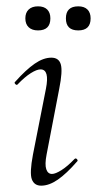

<svg xmlns="http://www.w3.org/2000/svg" viewBox="-20 -577 306 606"><path d="M110 9Q88 9 80.5 -11Q73 -31 84 -89L125 -297Q137 -358 108 -358Q96 -358 77 -346Q58 -334 36 -311Q33 -307 28.5 -311.5Q24 -316 28 -319Q62 -357 89.5 -376Q117 -395 142 -395Q166 -395 172 -373.5Q178 -352 167 -297L127 -89Q121 -58 126 -43Q131 -28 144 -28Q155 -28 174 -40Q193 -52 215 -75Q219 -79 223 -74.5Q227 -70 223 -67Q190 -29 162.5 -10Q135 9 110 9ZM100 -481Q81 -481 70.5 -491Q60 -501 60 -519Q60 -537 70.5 -547Q81 -557 100 -557Q119 -557 129 -547Q139 -537 139 -519Q139 -481 100 -481ZM227 -481Q188 -481 188 -519Q188 -557 227 -557Q246 -557 256 -547Q266 -537 266 -519Q266 -481 227 -481Z"/></svg>

Font: Cormorant Garamond Light Light
Style: Italic
Weight: 300
Italic angle: -10°
Version: Version 4.001